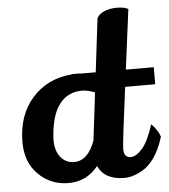

<svg xmlns="http://www.w3.org/2000/svg" viewBox="-54 -810 761 864"><g transform="rotate(-5 326.5 -377.5)"><path d="M648 -403H512Q479 -150 479 -126Q479 -86 509 -86Q535 -86 563 -118.5Q591 -151 614 -225Q642 -198 653 -166Q617 -47 540 -12Q505 5 474 5Q385 5 355 -59Q303 6 222 6Q141 6 85.5 -49Q30 -104 30 -194Q30 -317 98.5 -394Q167 -471 278 -480V-481H308Q316 -481 320 -480H386L415 -721Q422 -738 446.5 -749.5Q471 -761 505.5 -761Q540 -761 557 -751L522 -480H648ZM317 -403Q253 -403 215.5 -354.5Q178 -306 171 -210Q170 -201 170 -193Q170 -144 193.5 -115Q217 -86 254 -86Q317 -86 349 -175L375 -390Q342 -403 317 -403Z"/></g></svg>

Font: Lily Script One
Style: Regular
Weight: 400
Designer: Julia Petretta
Foundry: Julia Petretta
Version: Version 1.002;PS 001.001;hotconv 1.0.70;makeotf.lib2.5.58329